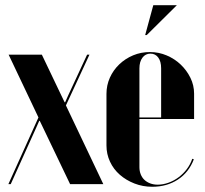

<svg xmlns="http://www.w3.org/2000/svg" viewBox="-20 -704 782 734"><path d="M13 -495 127 -255 12 0H21L118 -215L130 -242H132L145 -215L248 0H375L232 -301L322 -495H313L241 -340L229 -313H227L214 -340L140 -495Z M387 -345V-148Q387 -115 400.5 -86Q414 -57 438 -36Q462 -15 494 -2.5Q526 10 562 10Q618 10 660 -17.5Q702 -45 721 -95L715 -97Q708 -76 694.5 -58Q681 -40 663 -26.5Q645 -13 624 -5.5Q603 2 583 2Q567 2 554 -3Q541 -8 532 -16.5Q523 -25 518 -37.5Q513 -50 513 -65V-443Q513 -468 524.5 -483.5Q536 -499 555 -499Q574 -499 585 -484Q596 -469 596 -443V-255H507V-249H722V-346Q722 -378 708 -406.5Q694 -435 671 -457Q648 -479 617.5 -492Q587 -505 553 -505Q519 -505 489 -492.5Q459 -480 436 -458Q413 -436 400 -407Q387 -378 387 -345ZM541 -570 656 -684H566L535 -570Z"/></svg>

Font: Moniqa Black
Style: Regular
Weight: 900
Designer: Rajesh Rajput
Foundry: Rajesh Rajput
Version: Version 1.000